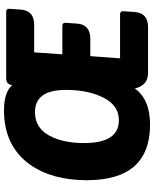

<svg xmlns="http://www.w3.org/2000/svg" viewBox="75 -836 771 961"><g transform="rotate(-90 460.5 -355.5)"><path d="M575 0Q514 0 498 -66Q444 10 317 10Q39 10 39 -307Q39 -481 118 -592Q211 -721 389 -721Q479 -721 515 -680Q519 -710 548 -710H881Q897 -710 897 -696L893 -637Q888 -570 817 -570H679L669 -429H811Q827 -429 827 -415L823 -356Q818 -289 747 -289H660L649 -140H869Q885 -140 885 -126L881 -67Q876 0 805 0ZM252 -473Q225 -410 225 -320Q225 -146 339 -146Q423 -146 463 -247Q491 -317 491 -411Q491 -566 380 -566Q291 -566 252 -473Z"/></g></svg>

Font: PoetsenOne
Style: Regular
Weight: 400
Designer: Rodrigo Fuenzalida, Pablo Impallari
Foundry: Pablo Impallari, Rodrigo Fuenzalida
Version: Version 1.000